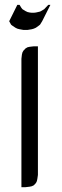

<svg xmlns="http://www.w3.org/2000/svg" viewBox="-20 -776 255 796"><path d="M18.1 -688 51.8 -755.9H61L68.8 -743.2L73.2 -737.8L85.9 -730L94.2 -726.1L103 -724.1L111.8 -723.1H120.1L128.9 -724.1L146 -728L149.9 -730L163.1 -737.8L180.2 -755.9H189L154.8 -688L146 -673.8L141.1 -669.9L128.9 -661.1L120.1 -657.2L111.8 -654.8L94.2 -651.9H77.1L61 -654.8L51.8 -657.2L43.9 -661.1L30.8 -669.9L25.9 -673.8ZM68.8 0V-532.2L70.8 -549.8L73.2 -559.1L77.1 -565.9L85.9 -575.2L94.2 -580.1L103 -582L120.1 -584H137.2V-50.8L134.8 -34.2L132.8 -24.9L128.9 -17.1L120.1 -7.8L111.8 -3.9L103 -2L85.9 0Z"/></svg>

Font: Petahja
Style: Regular
Weight: 400
Designer: T. Christopher White
Version: Version 1.1